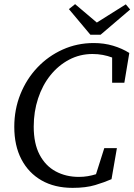

<svg xmlns="http://www.w3.org/2000/svg" viewBox="-20 -893 649 928"><path d="M331 15Q244 15 181 -21Q118 -57 83.5 -123Q49 -189 49 -280Q49 -364 78.5 -437.5Q108 -511 160.5 -566.5Q213 -622 283 -653.5Q353 -685 433 -685Q483 -685 526.5 -672Q570 -659 605 -637L581 -493H522V-615Q501 -623 477 -627.5Q453 -632 427 -632Q366 -632 314 -604.5Q262 -577 223.5 -529Q185 -481 164 -417Q143 -353 143 -281Q143 -199 171.5 -145Q200 -91 249.5 -64.5Q299 -38 361 -38Q384 -38 404.5 -41.5Q425 -45 444 -51L484 -177H545L519 -27Q485 -12 440 1.5Q395 15 331 15ZM343 -873 448 -784 588 -872 609 -847 466 -725H417L313 -849Z"/></svg>

Font: Source Serif 4 SmText
Style: Italic
Weight: 400
Italic angle: -12°
Designer: Frank Grießhammer
Foundry: Adobe
Version: Version 4.005;hotconv 1.1.0;makeotfexe 2.6.0